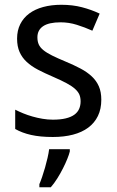

<svg xmlns="http://www.w3.org/2000/svg" viewBox="-20 -566 491 807"><path d="M405.8 -147Q405.8 -107.9 391.6 -78.6Q377.4 -49.3 350.8 -29.5Q324.2 -9.8 286.6 0Q249 9.8 202.1 9.8Q148.9 9.8 110.8 1.2Q72.8 -7.3 43.9 -23.9V-105Q59.1 -97.2 77.6 -89.6Q96.2 -82 116.7 -76.2Q137.2 -70.3 158.9 -66.7Q180.7 -63 202.1 -63Q233.9 -63 256.1 -68.4Q278.3 -73.7 292.2 -83.7Q306.2 -93.8 312.5 -108.2Q318.8 -122.6 318.8 -140.1Q318.8 -155.3 314 -167.5Q309.1 -179.7 296.1 -191.7Q283.2 -203.6 260.7 -215.8Q238.3 -228 203.1 -243.2Q168 -258.3 139.9 -272.9Q111.8 -287.6 92.3 -305.7Q72.8 -323.7 62.3 -347.4Q51.8 -371.1 51.8 -403.8Q51.8 -438 65.2 -464.6Q78.6 -491.2 103 -509.3Q127.4 -527.3 161.6 -536.6Q195.8 -545.9 237.8 -545.9Q285.2 -545.9 324.5 -535.6Q363.8 -525.4 398.9 -508.8L368.2 -437Q336.4 -451.2 303 -461.7Q269.5 -472.2 234.9 -472.2Q185.1 -472.2 161.1 -455.8Q137.2 -439.5 137.2 -409.2Q137.2 -392.1 142.8 -379.4Q148.4 -366.7 162.1 -355.5Q175.8 -344.2 198.7 -332.8Q221.7 -321.3 255.9 -307.1Q291 -292.5 318.6 -277.8Q346.2 -263.2 365.7 -244.9Q385.3 -226.6 395.5 -203.1Q405.8 -179.7 405.8 -147ZM145.5 208Q150.9 195.8 157.2 177.2Q163.6 158.7 169.4 138.2Q175.3 117.7 179.9 97.4Q184.6 77.1 186.5 61H273.4V70.8Q270.5 83 262.9 101.8Q255.4 120.6 244.6 141.8Q233.9 163.1 220.7 184.1Q207.5 205.1 193.4 221.2H145.5Z"/></svg>

Font: WenQuanYi Micro Hei
Style: Regular
Weight: 400
Foundry: Ascender Corporation
Version: Version 0.2.0-beta